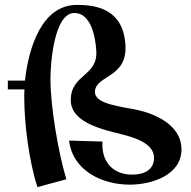

<svg xmlns="http://www.w3.org/2000/svg" viewBox="-20 -739 778 784"><path d="M721 -129C721 -234 602 -280 521 -294C437 -309 362 -322 368 -369C376 -433 502 -422 492 -558C482 -700 377 -719 294 -719C149 -719 96 -540 82 -410H12V-374H80C79 -363 79 -351 79 -342C79 -232 99 -78 133 25L251 -7C218 -116 186 -303 186 -417C186 -473 199 -686 284 -686C353 -686 370 -584 373 -533C381 -426 269 -438 269 -330C269 -235 410 -208 479 -190C523 -179 609 -155 609 -95C609 -42 564 -26 520 -26C446 -26 398 -72 398 -149C398 -153 398 -157 399 -161L262 -165C277 -41 398 15 510 15C598 15 721 -23 721 -129Z"/></svg>

Font: Original Surfer
Style: Regular
Weight: 400
Designer: Astigmatic (AOETI)
Foundry: Astigmatic (AOETI)
Version: Version 1.001